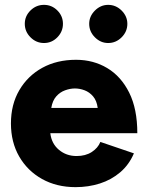

<svg xmlns="http://www.w3.org/2000/svg" viewBox="-20 -758 601 790"><path d="M291 12Q213 12 153 -21.5Q93 -55 59 -114Q25 -173 25 -250Q25 -328 59.5 -387Q94 -446 154 -479Q214 -512 293 -512Q364 -512 421 -478Q478 -444 511.5 -377Q545 -310 545 -210H187Q192 -167 222.5 -141.5Q253 -116 295 -116Q332 -116 357.5 -132.5Q383 -149 393 -174L531 -127Q511 -80 474.5 -49Q438 -18 391 -3Q344 12 291 12ZM191 -314H382Q378 -344 363 -361.5Q348 -379 328 -386.5Q308 -394 288 -394Q269 -394 248 -386.5Q227 -379 211.5 -361.5Q196 -344 191 -314ZM425 -581Q394 -581 370.5 -604.5Q347 -628 347 -660Q347 -691 370.5 -714.5Q394 -738 425 -738Q457 -738 480.5 -714.5Q504 -691 504 -660Q504 -628 480.5 -604.5Q457 -581 425 -581ZM161 -581Q129 -581 105.5 -604.5Q82 -628 82 -660Q82 -692 105.5 -715Q129 -738 161 -738Q193 -738 216 -715Q239 -692 239 -660Q239 -628 216 -604.5Q193 -581 161 -581Z"/></svg>

Font: Figtree ExtraBold
Style: Regular
Weight: 800
Designer: Erik Kennedy
Foundry: Erik Kennedy
Version: Version 2.002